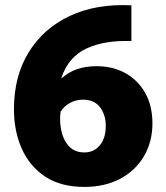

<svg xmlns="http://www.w3.org/2000/svg" viewBox="-20 -726 653 757"><path d="M313 11Q220 11 158.5 -29.5Q97 -70 66 -139.5Q35 -209 35 -295Q35 -426 93.5 -520.5Q152 -615 256 -663.5Q360 -712 498 -705V-564Q393 -568 321.5 -535Q250 -502 222 -419H225Q276 -465 361 -465Q425 -465 474.5 -437.5Q524 -410 552.5 -359.5Q581 -309 581 -240Q581 -167 547.5 -110Q514 -53 453.5 -21Q393 11 313 11ZM313 -125Q350 -125 373.5 -153Q397 -181 397 -230Q397 -273 374.5 -303Q352 -333 307 -333Q280 -333 256.5 -320.5Q233 -308 219 -286Q214 -252 221 -214.5Q228 -177 250.5 -151Q273 -125 313 -125Z"/></svg>

Font: Murecho ExtraBold
Style: Regular
Weight: 800
Designer: Neil Summerour
Foundry: Positype
Version: Version 1.010; ttfautohint (v1.8.3)